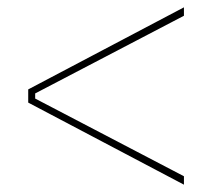

<svg xmlns="http://www.w3.org/2000/svg" viewBox="-20 -587 595 524"><path d="M482 -83V-106L76 -318V-332L482 -544V-567L57 -343V-307Z"/></svg>

Font: Fixel Display Thin
Style: Italic
Weight: 100
Italic angle: -10°
Designer: AlfaBravo + MacPaw
Foundry: Kyrylo Tkachov, Marchela Mozhyna, Serhii Makarenko, Maria Weinstein, Zakhar Kryvoshyya
Version: Version 1.210;Glyphs 3.2 (3217)